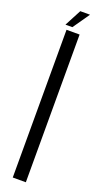

<svg xmlns="http://www.w3.org/2000/svg" viewBox="-139 -707 389 731"><g transform="rotate(20 55.5 -341.5)"><path d="M24.5 0H77.5V-598.5H24.5ZM14 -615.5H42L89 -683H49.5Z"/></g></svg>

Font: Anybody ExtraCondensed Light
Style: Regular
Weight: 300
Width: 2
Version: Version 1.113;gftools[0.9.25]